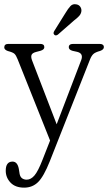

<svg xmlns="http://www.w3.org/2000/svg" viewBox="-27 -636 508 903"><path d="M173 115.5 208.5 25 56 -357Q48.5 -376 41 -383Q33.5 -390 10 -396Q-7 -402 -7 -413Q-7 -429.5 12.5 -429.5H162.5Q181.5 -429.5 181.5 -414Q181.5 -402.5 163 -397L144 -392Q125.5 -387.5 121.5 -378Q117.5 -368.5 124 -351.5L239.5 -51.5L355 -353.5Q366.5 -384.5 336.5 -392L314 -397Q296.5 -402 296.5 -414Q296.5 -429.5 317.5 -429.5H441.5Q461.5 -429.5 461.5 -414Q461.5 -403 444 -396.5Q421.5 -390.5 412.2 -382Q403 -373.5 396 -355.5L207 123Q178.5 194.5 152 220.5Q125.5 246.5 86.5 246.5Q45 246.5 22.5 222.8Q0 199 0 167Q0 124 32 124Q55 124 61.5 158L64 173.5Q66 193.5 75.2 201.2Q84.5 209 98.5 209Q118.5 209 135.5 188.8Q152.5 168.5 173 115.5ZM281 -575Q293.5 -596 304.5 -607.5Q315.5 -619 332 -615.5Q344.5 -613.5 351 -603.5Q357.5 -593.5 355.5 -581.5Q353.5 -569.5 344.2 -559.8Q335 -550 321 -539.5L245 -473Q234.5 -466 228 -473Q224 -477 225 -482Q226 -487 229 -491.5Z"/></svg>

Font: Fraunces 144pt SuperSoft Light
Style: Regular
Weight: 300
Version: Version 1.000;[0bf87f6ff]